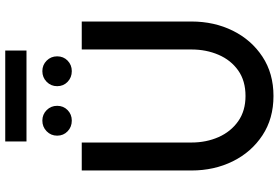

<svg xmlns="http://www.w3.org/2000/svg" viewBox="-182 -842 1038 714"><g transform="rotate(-90 337.0 -485.0)"><path d="M337 13Q253 13 190.8 -28Q128.5 -69 94.2 -138.2Q60 -207.5 60 -292V-700H164V-292Q164 -237 184.2 -191.2Q204.5 -145.5 243.2 -118.2Q282 -91 337 -91Q393.5 -91 432 -118.2Q470.5 -145.5 490.2 -191.2Q510 -237 510 -292V-700H614V-292Q614 -207.5 579.8 -138.2Q545.5 -69 483.2 -28Q421 13 337 13ZM245.5 -737Q222 -737 205.8 -752.5Q189.5 -768 189.5 -791.5Q189.5 -814.5 205.8 -830.5Q222 -846.5 245.5 -846.5Q268.5 -846.5 284.5 -830.5Q300.5 -814.5 300.5 -791.5Q300.5 -768 284.5 -752.5Q268.5 -737 245.5 -737ZM429.5 -737Q406 -737 389.8 -752.5Q373.5 -768 373.5 -791.5Q373.5 -814.5 389.8 -830.5Q406 -846.5 429.5 -846.5Q452.5 -846.5 468.5 -830.5Q484.5 -814.5 484.5 -791.5Q484.5 -768 468.5 -752.5Q452.5 -737 429.5 -737ZM168 -984.5H506V-905.5H168Z"/></g></svg>

Font: Urbanist SemiBold
Style: Regular
Weight: 600
Designer: Corey Hu
Foundry: Corey Hu
Version: Version 1.321; ttfautohint (v1.8.4.7-5d5b)